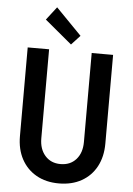

<svg xmlns="http://www.w3.org/2000/svg" viewBox="-62 -999 729 1052"><g transform="rotate(5 302.0 -473.0)"><path d="M301.8 7.8Q231 7.8 178.2 -22Q125.5 -51.8 96.4 -105.7Q67.4 -159.7 67.4 -231.9V-719.7H185.1V-230Q185.1 -170.9 217 -134.8Q249 -98.6 301.8 -98.6Q355.5 -98.6 387.5 -134.5Q419.4 -170.4 419.4 -230V-719.7H537.1V-231.9Q537.1 -159.7 508.3 -105.7Q479.5 -51.8 426.5 -22Q373.5 7.8 301.8 7.8ZM302.2 -756.3 153.3 -880.4 209 -952.6 350.1 -808.1Z"/></g></svg>

Font: Reddit Sans Condensed SemiBold
Style: Regular
Weight: 600
Designer: Stephen Hutchings
Foundry: Reddit
Version: Version 1.014